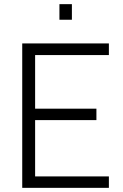

<svg xmlns="http://www.w3.org/2000/svg" viewBox="-20 -904 592 924"><path d="M87 0V-695H504V-639H149V-381H444V-326H149V-55H504V0ZM266 -809V-884H326V-809Z"/></svg>

Font: Titillium Web
Style: Light
Weight: 300
Version: Version 1.001;PS 57.000;hotconv 1.0.70;makeotf.lib2.5.55311